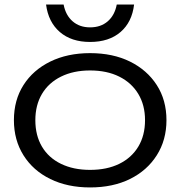

<svg xmlns="http://www.w3.org/2000/svg" viewBox="-20 -809 790 842"><path d="M375 13Q276 13 200.5 -24Q125 -61 83 -128Q41 -195 41 -282Q41 -370 83 -436Q125 -502 200.5 -539Q276 -576 375 -576Q475 -576 550 -539Q625 -502 667.5 -436Q710 -370 710 -282Q710 -195 667.5 -128Q625 -61 550 -24Q475 13 375 13ZM375 -64Q449 -64 503 -90.5Q557 -117 586.5 -166Q616 -215 616 -282Q616 -348 586.5 -397Q557 -446 503 -473Q449 -500 375 -500Q302 -500 247.5 -473Q193 -446 164 -397Q135 -348 135 -282Q135 -215 164 -166Q193 -117 247.5 -90.5Q302 -64 375 -64ZM182 -789H259Q268 -742 298.5 -715.5Q329 -689 375 -689Q422 -689 452.5 -715.5Q483 -742 492 -789H568Q559 -712 508.5 -668.5Q458 -625 375 -625Q293 -625 242.5 -668.5Q192 -712 182 -789Z"/></svg>

Font: Unbounded Light
Style: Regular
Weight: 300
Designer: Luke Prowse, Jean-Baptiste Morizot, Fátima Lázaro, Florian Runge
Foundry: NaN
Version: Version 1.700